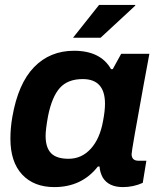

<svg xmlns="http://www.w3.org/2000/svg" viewBox="-20 -743 644 775"><path d="M274.9 -590.8 379.9 -723.1H525.9V-720.2L386.2 -590.8ZM199.2 12.2Q116.7 12.2 69.3 -38.6Q22 -89.4 22 -183.1Q22 -226.6 29.8 -271Q53.2 -405.8 117.4 -471.9Q181.6 -538.1 278.8 -538.1Q386.2 -538.1 428.2 -463.9H435.1L469.2 -525.9H583L559.1 -397Q511.2 -135.3 511.2 -121.1Q511.2 -94.2 539.1 -94.2H570.8L556.2 -4.9Q518.6 12.2 476.1 12.2Q418.9 12.2 395 -25.9Q383.3 -47.4 381.8 -70.8H375Q310.1 12.2 199.2 12.2ZM256.8 -102.1Q309.6 -102.1 346.4 -142.6Q383.3 -183.1 396 -254.9Q403.8 -294.9 403.8 -324.2Q403.8 -423.8 314 -423.8Q253.4 -423.8 221.4 -387.9Q189.5 -352.1 173.8 -273.9Q164.1 -220.2 164.1 -194.8Q164.1 -147.5 186 -124.8Q208 -102.1 256.8 -102.1Z"/></svg>

Font: Archivo
Style: Bold Italic
Weight: 700
Italic angle: -10°
Designer: Hector Gatti
Foundry: Omnibus-Type
Version: Version 2.001